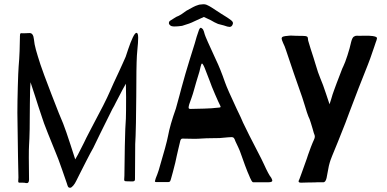

<svg xmlns="http://www.w3.org/2000/svg" viewBox="-20 -859 1826 906"><path d="M171 -554Q181 -523 222.5 -415Q264 -307 278 -276Q291 -243 313 -175L335 -107L348 -130L376 -185Q382 -199 413 -258Q478 -379 498 -426Q513 -461 541 -520Q548 -536 558.5 -558.5Q569 -581 573 -591Q575 -597 585.5 -628.5Q596 -660 606.5 -682Q617 -704 624 -704Q632 -704 632 -681Q632 -668 631 -655.5Q630 -643 629 -633L626 -597Q623 -545 623 -405Q623 -356 621.5 -280.5Q620 -205 618 -179L617 -16V-13Q617 -3 606 -3Q579 -3 571 -4Q566 -5 566 -12L567 -29Q567 -72 569 -169.5Q571 -267 574 -299Q575 -323 575 -400Q575 -442 574 -464Q553 -427 549 -418Q541 -404 526 -374Q523 -368 519 -360Q515 -352 510 -344Q497 -318 452 -227L420 -161Q410 -144 387 -99Q364 -54 356 -38L340 -6Q334 7 325.5 17Q317 27 311 27Q305 27 302.5 24Q300 21 298 14.5Q296 8 295 5Q293 -1 273 -58.5Q253 -116 242 -141Q228 -175 206 -230Q184 -285 177 -309Q168 -334 161 -357L146 -404Q127 -460 124 -471L122 -434Q121 -413 121 -370Q121 -228 117 -172Q116 -158 116 -115L117 -14V-11Q117 7 103 5Q98 3 87 3Q76 3 71 3Q66 3 66 -4L67 -22L65 -118L62 -327Q62 -378 64 -449.5Q66 -521 68 -546Q71 -579 72.5 -618.5Q74 -658 74 -683V-687Q74 -700 77 -701.5Q80 -703 87 -702H95Q111 -702 120 -703Q137 -703 140 -674Q142 -651 149.5 -624Q157 -597 171 -554Z M1063 -732Q1055 -732 1036 -739L1009 -746Q992 -753 974 -764L942 -779L896 -758Q877 -748 839 -737Q819 -734 801 -734Q790 -734 783.5 -739Q777 -744 777 -750Q777 -758 784 -762L811 -779Q814 -780 824.5 -785Q835 -790 859 -808Q899 -831 911 -834Q920 -838 929 -838Q933 -839 940 -839Q948 -839 954.5 -836.5Q961 -834 967 -830.5Q973 -827 978 -824Q1007 -805 1024 -794L1045 -781Q1061 -771 1071 -763Q1081 -755 1079 -747Q1075 -732 1063 -732ZM1265 -7Q1265 1 1247 1H1175Q1171 1 1167 -6Q1163 -13 1160 -20Q1157 -27 1155 -32Q1150 -42 1136.5 -78Q1123 -114 1116 -135Q1113 -145 1104 -164.5Q1095 -184 1091 -192Q1087 -204 1083.5 -208Q1080 -212 1073 -212Q1066 -212 1055.5 -211Q1045 -210 1033 -209Q1025 -207 983 -207Q954 -207 926 -205Q917 -204 894 -204L841 -205Q836 -205 833.5 -201Q831 -197 830 -191.5Q829 -186 828 -183L822 -158Q819 -144 814.5 -125.5Q810 -107 807 -91L796 -48L788 -19Q785 -7 782.5 -3.5Q780 0 775 0H716Q711 0 711 -4Q711 -6 715 -18Q723 -37 729 -56Q766 -180 773 -218Q782 -268 810 -347Q819 -381 827 -409Q830 -423 836 -443Q855 -513 874 -574L899 -654Q907 -685 919 -718Q925 -733 933 -725Q939 -721 942 -711Q945 -701 946 -697Q949 -685 999 -577Q1019 -536 1042 -470Q1052 -441 1097 -345Q1120 -298 1127 -280Q1143 -245 1213 -110L1225 -85Q1248 -34 1260 -20Q1265 -10 1265 -7ZM1021 -355Q1021 -357 1018 -363Q1013 -372 995 -413.5Q977 -455 970 -476Q960 -500 954.5 -516Q949 -532 946 -538Q944 -543 941.5 -548Q939 -553 937 -556Q935 -559 933 -559Q930 -559 926.5 -544Q923 -529 921 -521Q903 -463 895 -433Q891 -418 883.5 -396.5Q876 -375 873 -367Q870 -357 870 -351Q870 -345 879 -345Q900 -345 943.5 -346.5Q987 -348 998 -350Q1005 -351 1010 -351Q1015 -351 1018 -352Q1021 -353 1021 -355Z M1460 -585 1467 -562Q1482 -511 1491 -491Q1504 -461 1519 -415Q1535 -367 1535 -367L1543 -392Q1549 -414 1557 -435L1568 -465L1578 -491Q1578 -491 1588 -517Q1596 -539 1600 -546Q1608 -562 1619.5 -597.5Q1631 -633 1637 -661Q1642 -681 1649.5 -686Q1657 -691 1665 -690.5Q1673 -690 1675 -690Q1678 -690 1700 -690.5Q1722 -691 1738 -689Q1759 -686 1759 -679Q1759 -678 1757 -670Q1755 -665 1752.5 -657.5Q1750 -650 1747 -641Q1723 -570 1716 -554Q1698 -510 1672.5 -444Q1647 -378 1629 -330Q1617 -295 1575 -191Q1539 -105 1536 -92Q1532 -80 1527.5 -53.5Q1523 -27 1521 -19Q1516 2 1505 1H1478Q1472 2 1438 2L1401 3Q1389 3 1389 -3Q1389 -6 1390.5 -8.5Q1392 -11 1393 -14L1404 -44Q1427 -109 1428 -111Q1430 -119 1447 -165L1455 -185Q1457 -190 1461 -198.5Q1465 -207 1465.5 -212.5Q1466 -218 1464 -223Q1462 -226 1455 -252Q1453 -258 1447 -278.5Q1441 -299 1435 -310Q1429 -325 1419 -359Q1412 -382 1406 -400Q1390 -444 1366.5 -513Q1343 -582 1329 -624Q1324 -640 1316 -656Q1309 -672 1309 -677Q1309 -684 1316.5 -686.5Q1324 -689 1339 -690Q1343 -691 1355 -691Q1370 -691 1379 -690Q1412 -690 1420 -689Q1428 -688 1430.5 -685Q1433 -682 1433 -677Q1433 -672 1434 -668Q1444 -633 1460 -585Z"/></svg>

Font: Barrio
Style: Regular
Weight: 400
Designer: Pablo Cosgaya & Sergio Jimenez
Foundry: Pablo Cosgaya & Sergio Jimenez
Version: Version 1.005